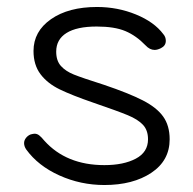

<svg xmlns="http://www.w3.org/2000/svg" viewBox="-20 -520 554 550"><path d="M55 -92Q49 -101 49 -110Q49 -118 54.5 -125Q60 -132 68 -135Q76 -137 79 -137Q86 -137 92 -132.5Q98 -128 107 -117Q170 -47 279 -47Q334 -47 369 -65.5Q404 -84 404 -121Q404 -147 389.5 -162.5Q375 -178 346 -190Q317 -202 247 -226Q186 -247 151 -264Q116 -281 96 -307.5Q76 -334 76 -374Q76 -430 126 -465Q176 -500 258 -500Q317 -500 369.5 -478.5Q422 -457 448 -422Q455 -414 455 -403Q455 -389 441 -382Q431 -377 423 -377Q409 -377 397 -390Q370 -418 339 -431Q308 -444 257 -444Q200 -444 170.5 -425.5Q141 -407 141 -372Q141 -346 154.5 -331Q168 -316 191.5 -306.5Q215 -297 278 -277Q349 -253 389 -232.5Q429 -212 447.5 -186Q466 -160 466 -121Q466 -60 413.5 -25Q361 10 279 10Q211 10 150 -17.5Q89 -45 55 -92Z"/></svg>

Font: Kodchasan Light
Style: Regular
Weight: 300
Version: Version 1.000; ttfautohint (v1.6)